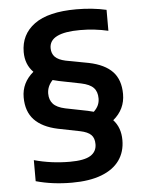

<svg xmlns="http://www.w3.org/2000/svg" viewBox="-54 -792 645 845"><g transform="rotate(-5 269.0 -369.0)"><path d="M434.5 -248Q467 -213 467 -157.5Q467 -105.5 440.2 -68Q413.5 -30.5 360.5 -10.2Q307.5 10 230 10Q143.5 10 71 -10.5V-103.5Q146.5 -82.5 229 -82.5Q292.5 -82.5 320 -99.8Q347.5 -117 347.5 -150Q347.5 -177 333.2 -191.2Q319 -205.5 285.5 -212.5L188 -232Q120 -246.5 85.2 -283.2Q50.5 -320 50.5 -382.5Q50.5 -447 103 -491Q68 -526 68 -581Q68 -658.5 129.2 -703.5Q190.5 -748.5 315 -748.5Q386 -748.5 447.5 -734.5V-642Q387.5 -656 324 -656Q187.5 -656 187.5 -588Q187.5 -564 202 -549.2Q216.5 -534.5 248.5 -527.5L349.5 -508.5Q419.5 -494 453.5 -458Q487.5 -422 487.5 -359Q487.5 -292 434.5 -248ZM352.5 -292.5Q366 -305.5 372.2 -319.2Q378.5 -333 378.5 -349.5Q378.5 -379.5 362.2 -396.5Q346 -413.5 308 -421.5L210.5 -441Q195 -444.5 184 -447.5Q159.5 -421.5 159.5 -389.5Q159.5 -361.5 175.5 -344Q191.5 -326.5 228.5 -318.5L326.5 -299Q342.5 -295.5 352.5 -292.5Z"/></g></svg>

Font: Encode Sans SemiBold
Style: Regular
Weight: 600
Designer: Multiple Designers
Foundry: Impallari Type
Version: Version 2.000